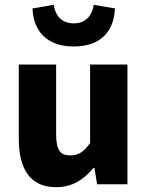

<svg xmlns="http://www.w3.org/2000/svg" viewBox="-20 -765 612 797"><path d="M213 12C280 12 327 -19 368 -68H372L383 0H509V-497H354V-171C327 -134 306 -120 271 -120C231 -120 213 -140 213 -209V-497H58V-189C58 -65 104 12 213 12ZM286 -572C402 -572 454 -640 457 -730L369 -745C363 -702 337 -668 286 -668C235 -668 209 -702 203 -745L115 -730C118 -640 171 -572 286 -572Z"/></svg>

Font: Source Sans Pro
Style: Bold
Weight: 700
Designer: Paul D. Hunt
Foundry: Adobe Systems Incorporated
Version: Version 3.006;hotconv 1.0.111;makeotfexe 2.5.65597